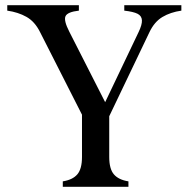

<svg xmlns="http://www.w3.org/2000/svg" viewBox="-20 -720 727 740"><path d="M222 0V-21Q260 -27 278 -48Q296 -69 296 -115V-278L134 -597Q114 -637 82 -655Q50 -673 8 -679V-700H96H178H284V-679Q240 -674 232.5 -657.5Q225 -641 247 -598L392 -313H379L514 -596Q528 -625 527 -642Q526 -659 510 -667Q494 -675 459 -679V-700H583H591H679V-679Q637 -673 606 -654.5Q575 -636 556 -596L401 -272V-115Q401 -69 419 -48Q437 -27 475 -21V0H387H310Z"/></svg>

Font: RL Madena Variable
Style: Regular
Weight: 400
Designer: I Kadek Wantara Putra
Foundry: Roughlines ID
Version: Version 1.000;Glyphs 3.1.2 (3151)